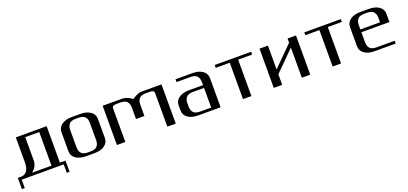

<svg xmlns="http://www.w3.org/2000/svg" viewBox="27 -1570 5696 2683"><g transform="rotate(-20 2874.5 -229.0)"><path d="M666.5 -583.5V-41.5H750V125H708.5V0H83.5V125H41.5V-41.5H83.5Q208.5 -41.5 208.5 -214.4V-583.5ZM541.5 -541.5H333.5V-191.9Q333.5 -149.9 312 -109.9Q290.5 -69.8 252.9 -41.5H541.5Z M1041.5 0Q947.8 0 890.4 -40.3Q833 -80.6 833 -149.9V-433.1Q833 -502.9 890.4 -543.2Q947.8 -583.5 1041.5 -583.5H1166.5Q1260.3 -583.5 1317.6 -543.2Q1375 -502.9 1375 -433.1V-149.9Q1375 -80.6 1317.6 -40.3Q1260.3 0 1166.5 0ZM1125 -41.5Q1149.9 -41.5 1169.9 -46.4Q1189.9 -51.3 1202.6 -58.8Q1215.3 -66.4 1224.6 -78.1Q1233.9 -89.8 1238.8 -100.3Q1243.7 -110.8 1246.3 -125.5Q1249 -140.1 1249.5 -149.9Q1250 -159.7 1250 -172.9V-410.6Q1250 -423.8 1249.5 -433.3Q1249 -442.9 1246.3 -457.5Q1243.7 -472.2 1238.8 -482.7Q1233.9 -493.2 1224.6 -505.1Q1215.3 -517.1 1202.6 -524.4Q1189.9 -531.7 1169.9 -536.6Q1149.9 -541.5 1125 -541.5H1083Q1058.1 -541.5 1038.1 -536.6Q1018.1 -531.7 1005.4 -524.4Q992.7 -517.1 983.4 -505.1Q974.1 -493.2 969.2 -482.7Q964.4 -472.2 961.7 -457.5Q959 -442.9 958.5 -433.3Q958 -423.8 958 -410.6V-172.9Q958 -159.7 958.5 -149.9Q959 -140.1 961.7 -125.5Q964.4 -110.8 969.2 -100.3Q974.1 -89.8 983.4 -78.1Q992.7 -66.4 1005.4 -58.8Q1018.1 -51.3 1038.1 -46.4Q1058.1 -41.5 1083 -41.5Z M1499.5 -583.5H1791.5Q1818.8 -583.5 1849.4 -572.5Q1879.9 -561.5 1894.5 -552.7Q1909.2 -543.9 1937 -525.9Q1959.5 -540 1968.5 -545.7Q1977.5 -551.3 1999.8 -562.5Q2022 -573.7 2042 -578.6Q2062 -583.5 2083 -583.5H2374.5V0H2249.5V-500Q2249.5 -510.3 2246.6 -517.6Q2243.7 -524.9 2236.8 -529.3Q2230 -533.7 2223.9 -536.4Q2217.8 -539.1 2206.3 -540Q2194.8 -541 2187.7 -541.3Q2180.7 -541.5 2166.5 -541.5H2124.5Q2099.6 -541.5 2079.6 -536.6Q2059.6 -531.7 2046.9 -524.4Q2034.2 -517.1 2024.9 -505.1Q2015.6 -493.2 2010.7 -482.7Q2005.9 -472.2 2003.2 -457.5Q2000.5 -442.9 2000 -433.3Q1999.5 -423.8 1999.5 -410.6V-250H1874.5V-410.6Q1874.5 -423.8 1874 -433.3Q1873.5 -442.9 1870.8 -457.8Q1868.2 -472.7 1863.5 -482.9Q1858.9 -493.2 1849.6 -505.1Q1840.3 -517.1 1827.4 -524.4Q1814.5 -531.7 1794.4 -536.6Q1774.4 -541.5 1749.5 -541.5H1708Q1693.8 -541.5 1686.8 -541.3Q1679.7 -541 1668 -540Q1656.2 -539.1 1650.1 -536.4Q1644 -533.7 1637.2 -529.3Q1630.4 -524.9 1627.4 -517.6Q1624.5 -510.3 1624.5 -500V0H1499.5Z M2583 -541.5V-583.5H2833Q2926.8 -583.5 2984.1 -543.2Q3041.5 -502.9 3041.5 -433.1V0H2708Q2614.3 0 2556.9 -40.3Q2499.5 -80.6 2499.5 -149.9V-225.1Q2499.5 -294.4 2556.9 -334.7Q2614.3 -375 2708 -375H2916.5V-410.6Q2916.5 -423.8 2916 -433.3Q2915.5 -442.9 2912.8 -457.5Q2910.2 -472.2 2905.3 -482.7Q2900.4 -493.2 2891.1 -505.1Q2881.8 -517.1 2869.1 -524.4Q2856.4 -531.7 2836.4 -536.6Q2816.4 -541.5 2791.5 -541.5ZM2916.5 -41.5V-333.5H2749.5Q2724.6 -333.5 2704.6 -328.6Q2684.6 -323.7 2671.9 -316.2Q2659.2 -308.6 2649.9 -296.9Q2640.6 -285.2 2635.7 -274.7Q2630.9 -264.2 2628.2 -249.5Q2625.5 -234.9 2625 -225.1Q2624.5 -215.3 2624.5 -202.1V-172.9Q2624.5 -159.7 2625 -149.9Q2625.5 -140.1 2628.2 -125.5Q2630.9 -110.8 2635.7 -100.3Q2640.6 -89.8 2649.9 -78.1Q2659.2 -66.4 2671.9 -58.8Q2684.6 -51.3 2704.6 -46.4Q2724.6 -41.5 2749.5 -41.5Z M3708 -583.5V-541.5H3499.5V0H3374.5V-541.5H3166V-583.5Z M4374.5 -583.5V0H4249.5V-447.8L3957.5 -156.2V0H3832.5V-583.5H3957.5V-229L4249.5 -521V-583.5Z M5041 -583.5V-541.5H4832.5V0H4707.5V-541.5H4499V-583.5Z M5666 -312.5H5249V-172.9Q5249 -159.7 5249.5 -149.9Q5250 -140.1 5252.7 -125.5Q5255.4 -110.8 5260.3 -100.3Q5265.1 -89.8 5274.4 -78.1Q5283.7 -66.4 5296.4 -58.8Q5309.1 -51.3 5329.1 -46.4Q5349.1 -41.5 5374 -41.5H5645V0H5332.5Q5238.8 0 5181.4 -40.3Q5124 -80.6 5124 -149.9V-433.1Q5124 -502.9 5181.4 -543.2Q5238.8 -583.5 5332.5 -583.5H5457.5Q5551.3 -583.5 5608.6 -543.2Q5666 -502.9 5666 -433.1ZM5249 -354H5541V-410.6Q5541 -423.8 5540.5 -433.3Q5540 -442.9 5537.4 -457.5Q5534.7 -472.2 5529.8 -482.7Q5524.9 -493.2 5515.6 -505.1Q5506.3 -517.1 5493.7 -524.4Q5481 -531.7 5460.9 -536.6Q5440.9 -541.5 5416 -541.5H5374Q5349.1 -541.5 5329.1 -536.6Q5309.1 -531.7 5296.4 -524.4Q5283.7 -517.1 5274.4 -505.1Q5265.1 -493.2 5260.3 -482.7Q5255.4 -472.2 5252.7 -457.5Q5250 -442.9 5249.5 -433.3Q5249 -423.8 5249 -410.6Z"/></g></svg>

Font: Gputeks
Style: Bold
Weight: 600
Width: 8
Version: Version 0.9